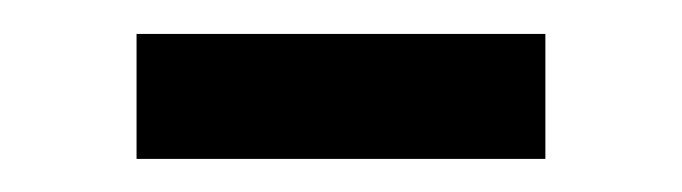

<svg xmlns="http://www.w3.org/2000/svg" viewBox="-20 -358 412 116"><path d="M62.5 -337.5V-262H309.5V-337.5Z"/></svg>

Font: LatoLatin
Style: Regular
Weight: 400
Designer: Lukasz Dziedzic with Adam Twardoch and Botio Nikoltchev
Foundry: tyPoland Lukasz Dziedzic
Version: Version 2.015; 2015-08-06; http://www.latofonts.com/